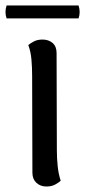

<svg xmlns="http://www.w3.org/2000/svg" viewBox="-36 -667 310 699"><path d="M171 -120Q171 -91 174 -62Q177 -33 185 -9Q179 -3 165.5 4.5Q152 12 133 12Q111 12 96.5 -1.5Q82 -15 82 -38L81 -391Q81 -421 78.5 -450Q76 -479 67 -503Q74 -509 87 -516Q100 -523 119 -523Q141 -523 155.5 -510.5Q170 -498 170 -474ZM-12 -647H250Q258 -623 250 -600H-12Q-20 -623 -12 -647Z"/></svg>

Font: Arima Medium
Style: Regular
Weight: 500
Designer: Joana Correia and Natanael Gama
Foundry: NDISCOVER
Version: Version 1.101;gftools[0.9.23]